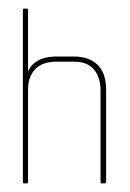

<svg xmlns="http://www.w3.org/2000/svg" viewBox="-20 -425 301 445"><path d="M223 0H215Q213 0 213 -4V-216Q213 -245 198 -263.5Q183 -282 152 -282H110Q78 -282 61.5 -264.5Q45 -247 45 -218V-4Q45 0 43 0H35Q33 0 33 -4V-401Q33 -405 35 -405H43Q45 -405 45 -401V-259Q50 -271 58.5 -278Q67 -285 76.5 -288.5Q86 -292 95 -293Q104 -294 110 -294H152Q186 -294 206 -275Q226 -256 226 -216V-4Q226 0 223 0Z"/></svg>

Font: Chathura Thin
Style: Regular
Weight: 250
Designer: Appaji Ambarisha Darbha
Foundry: Aditya Fonts
Version: Version 1.002 2016